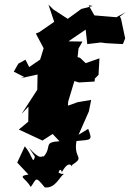

<svg xmlns="http://www.w3.org/2000/svg" viewBox="-20 -581 567 836"><path d="M525 -414 507 -499 502 -509 527 -528 487 -506 391 -514 366 -558 384 -555 334 -542 275 -499 212 -540 191 -561 216 -486 151 -441 136 -435 170 -371 149 -303 120 -289 144 -280 142 -173 150 -202 74 -85 104 -117 103 -51 62 -17 165 31C191 15 215 -3 242 -17L215 -6L259 -116L273 -88L277 -139L309 -245L273 -234L311 -272L322 -370L339 -400L278 -401L353 -452L360 -389L419 -396L441 -393L515 -389ZM393 -239 409 -255 413 -327 353 -306 329 -329 299 -338 275 -319 189 -345 107 -289 91 -321 60 -304 40 -269 85 -246 69 -240 154 -259 199 -232 255 -211 253 -208 297 -230 324 -222 392 -226ZM132 101C122 139 122 95 88 56L55 127L104 179C53 187 91 193 114 233C140 198 132 182 175 235C221 240 237 192 258 176C231 176 283 189 235 171C246 133 256 196 249 169C288 99 298 164 293 138C353 99 299 113 313 33C380 27 383 31 364 -20L322 6L367 -96L377 -146L318 -136L279 -122L221 -117L207 -98L175 -34L239 34C166 38 208 58 170 101C162 93 159 124 106 62Z"/></svg>

Font: Asimov Aggro
Style: It
Weight: 500
Designer: Google
Version: Version 2.000980; 2014